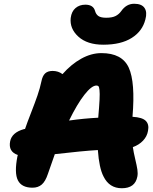

<svg xmlns="http://www.w3.org/2000/svg" viewBox="-20 -983 820 1026"><path d="M532.2 -744.1Q446.3 -744.1 398.9 -787.1Q351.6 -830.1 357.9 -887.2Q362.3 -921.9 383.5 -939.9Q404.8 -958 436 -958Q478.5 -958 487.8 -924.8Q492.7 -906.7 505.6 -897.5Q518.6 -888.2 547.9 -888.2Q579.6 -888.2 597.7 -897.5Q615.7 -906.7 627.9 -923.8Q655.3 -962.9 696.8 -962.9Q737.3 -962.9 752.4 -940.4Q767.6 -918 756.8 -878.9Q741.2 -816.4 683.8 -780.3Q626.5 -744.1 532.2 -744.1ZM630.9 22.9Q564 22.9 533.2 -40Q509.8 -84.5 502.9 -181.2Q420.4 -176.3 272.9 -159.2Q244.6 -79.1 235.8 -53.2Q222.7 -13.7 203.1 3.2Q183.6 20 153.8 20Q95.7 20 75.7 -19.3Q55.7 -58.6 73.2 -147.9Q73.7 -148.9 74.2 -151.1Q74.7 -153.3 75.2 -154.8Q23.4 -172.4 34.2 -228Q43.5 -274.9 107.9 -293Q111.8 -293 113.8 -293.9Q125 -327.1 145.8 -380.1Q166.5 -433.1 180.2 -472.7Q193.8 -512.2 201.2 -547.9Q207 -577.6 221.2 -590.8Q235.4 -604 261.2 -604Q291.5 -604 314 -586.9Q360.4 -639.6 414.1 -669.4Q467.8 -699.2 522 -699.2Q632.3 -699.2 668 -621.6Q703.6 -543.9 688 -358.9Q740.7 -356 759.3 -336.9Q777.8 -317.9 771 -284.2Q766.1 -254.4 744.4 -231.4Q722.7 -208.5 689.9 -196.8Q694.3 -167.5 702.6 -132.8Q710.9 -98.1 714.1 -77.1Q717.3 -56.2 713.9 -39.1Q702.1 22.9 630.9 22.9ZM495.1 -525.9Q469.7 -525.9 431.2 -476.8Q392.6 -427.7 349.1 -338.9Q428.2 -350.1 504.9 -354Q510.3 -415.5 512 -450.2Q513.7 -484.9 511.7 -501.5Q509.8 -518.1 506.3 -522Q502.9 -525.9 495.1 -525.9Z"/></svg>

Font: Shantell Sans Bouncy
Style: Italic
Weight: 800
Italic angle: -11.31°
Designer: Stephen Nixon, Anya Danilova, Shantell Martin
Foundry: Arrow Type
Version: Version 1.006;[9816181b4]